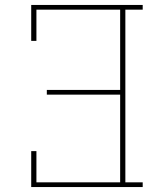

<svg xmlns="http://www.w3.org/2000/svg" viewBox="-20 -755 640 775"><path d="M106 0V-145H127V-19H465V-373H169V-392H465V-716H127V-590H106V-735H556V-716H486V-19H556V0Z"/></svg>

Font: Iosevka Slab Thin Extended
Style: Regular
Weight: 100
Width: 7
Monospace: yes
Designer: Belleve Invis
Foundry: Belleve Invis
Version: Version 11.1.1; ttfautohint (v1.8.3)